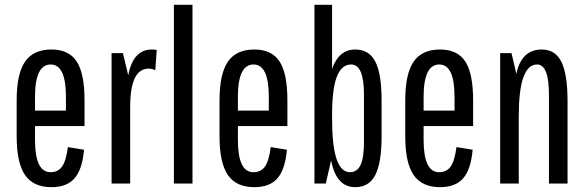

<svg xmlns="http://www.w3.org/2000/svg" viewBox="-20 -760 2426 795"><path d="M193 15Q118 15 83.5 -35.5Q49 -86 49 -195V-345Q49 -454 83.5 -504.5Q118 -555 193 -555Q265 -555 297.5 -505.5Q330 -456 330 -345V-238H125V-181Q125 -47 189 -47Q221 -47 237.5 -71Q254 -95 261 -151L328 -140Q321 -59 289 -22Q257 15 193 15ZM125 -302H253V-359Q253 -493 190 -493Q125 -493 125 -359Z M442 0V-540H489L511 -448Q531 -555 609 -555Q614 -555 619.5 -554.5Q625 -554 629 -553L623 -469Q609 -476 596 -476Q519 -476 519 -318V0Z M700 0V-740H777V0Z M1033 15Q958 15 923.5 -35.5Q889 -86 889 -195V-345Q889 -454 923.5 -504.5Q958 -555 1033 -555Q1105 -555 1137.5 -505.5Q1170 -456 1170 -345V-238H965V-181Q965 -47 1029 -47Q1061 -47 1077.5 -71Q1094 -95 1101 -151L1168 -140Q1161 -59 1129 -22Q1097 15 1033 15ZM965 -302H1093V-359Q1093 -493 1030 -493Q965 -493 965 -359Z M1451 15Q1372 15 1351 -96L1329 0H1282V-740H1355V-475Q1383 -555 1451 -555Q1508 -555 1534 -505Q1560 -455 1560 -345V-195Q1560 -86 1534 -35.5Q1508 15 1451 15ZM1429 -47Q1459 -47 1473 -77Q1487 -107 1487 -171V-369Q1487 -493 1434 -493Q1394 -493 1374.5 -442Q1355 -391 1355 -284V-270Q1355 -157 1373.5 -102Q1392 -47 1429 -47Z M1802 15Q1727 15 1692.5 -35.5Q1658 -86 1658 -195V-345Q1658 -454 1692.5 -504.5Q1727 -555 1802 -555Q1874 -555 1906.5 -505.5Q1939 -456 1939 -345V-238H1734V-181Q1734 -47 1798 -47Q1830 -47 1846.5 -71Q1863 -95 1870 -151L1937 -140Q1930 -59 1898 -22Q1866 15 1802 15ZM1734 -302H1862V-359Q1862 -493 1799 -493Q1734 -493 1734 -359Z M2051 0V-540H2098L2118 -454Q2139 -555 2223 -555Q2279 -555 2304.5 -504Q2330 -453 2330 -341V0H2253V-368Q2253 -493 2204 -493Q2128 -493 2128 -279V0Z"/></svg>

Font: Pathway Gothic One
Style: Regular
Weight: 400
Version: Version 1.003; ttfautohint (v1.8.4.7-5d5b);gftools[0.9.26]